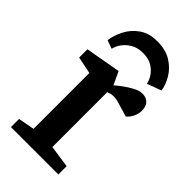

<svg xmlns="http://www.w3.org/2000/svg" viewBox="-224 -775 836 836"><g transform="rotate(45 193.5 -357.5)"><path d="M214 -715Q267 -715 302 -693Q337 -671 356 -638.5Q375 -606 379 -576L313 -552Q310 -570 297.5 -589Q285 -608 263 -621.5Q241 -635 207 -635Q174 -635 151 -621.5Q128 -608 114.5 -589Q101 -570 97 -551L58 -565Q62 -597 79.5 -632Q97 -667 130.5 -691Q164 -715 214 -715ZM28 0V-50L103 -64V-408L24 -424V-475L187 -504L215 -444Q226 -454 245.5 -468.5Q265 -483 288 -495.5Q311 -508 330 -508Q353 -508 367 -494.5Q381 -481 381 -453Q381 -435 372.5 -416.5Q364 -398 349 -386L288 -404Q276 -408 267 -409.5Q258 -411 250 -411Q240 -411 232 -409Q224 -407 217 -404V-66L320 -51V0Z"/></g></svg>

Font: Faustina SemiBold
Style: Regular
Weight: 600
Designer: Alfonso Garcia
Foundry: http://www.omnibus-type.com
Version: Version 1.200